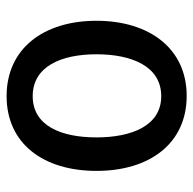

<svg xmlns="http://www.w3.org/2000/svg" viewBox="-22 -562 599 596"><g transform="rotate(90 278.0 -264.5)"><path d="M511 -264C511 -100 427 15 279 15C131 15 45 -100 45 -264C45 -429 132 -544 278 -544C426 -544 511 -429 511 -264ZM407 -264C407 -373 371 -465 279 -465C186 -465 149 -373 149 -264C149 -154 187 -66 279 -66C371 -66 407 -154 407 -264Z"/></g></svg>

Font: Repo Medium
Style: Regular
Weight: 500
Designer: Stefan Peev
Foundry: Context Ltd
Version: Version 1.502